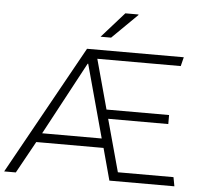

<svg xmlns="http://www.w3.org/2000/svg" viewBox="-78 -954 1114 1018"><g transform="rotate(5 479.5 -445.5)"><path d="M-19 0 362 -686H877L865 -638H421L493 -374H826V-326H506L582 -48H878L887 0H541L495 -170H137L43 0ZM164 -219H481L375 -608L372 -607ZM428 -756 548 -891H618V-888L484 -756Z"/></g></svg>

Font: Chivo Medium Thin
Style: Italic
Weight: 250
Italic angle: -8.05°
Version: Version 2.002